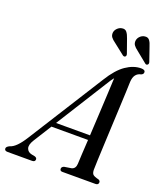

<svg xmlns="http://www.w3.org/2000/svg" viewBox="-203 -991 931 1094"><g transform="rotate(20 262.5 -443.5)"><path d="M91 -111Q71 -79 77.8 -58.8Q84.5 -38.5 109 -33.5L129 -29.5Q141.5 -25 141.5 -15.5Q141.5 0 122.5 0H-25.5Q-44.5 0 -44.5 -14.5Q-44.5 -26 -24 -35Q12.5 -45 57.5 -117L345.5 -573.5Q389.5 -645 435.5 -676.5Q481.5 -708 527.5 -708Q552 -708 552 -692.5Q552 -681 538.5 -675.5Q519 -672 507.2 -657Q495.5 -642 494 -613.5Q493.5 -594 491.8 -552.2Q490 -510.5 487.5 -455.5Q485 -400.5 482.2 -341.5Q479.5 -282.5 477 -228Q474.5 -173.5 472.8 -132.5Q471 -91.5 471 -74Q471 -55 478.2 -46Q485.5 -37 515 -30Q525.5 -25.5 525.5 -15.5Q525 0 507 0H306.5Q291.5 0 291.5 -14Q291.5 -25 305.5 -30.5L349.5 -37.5Q372.5 -43.5 374 -73.5Q374.5 -92.5 376.8 -131.8Q379 -171 382 -221H160ZM369 -554.5 177.5 -249.5H383.5Q387 -312 390.5 -379.8Q394 -447.5 397 -506.8Q400 -566 401.5 -602.5Q395 -594.5 387 -583Q379 -571.5 369 -554.5ZM529.5 -840 558 -757.5Q561 -746.5 555 -741.5Q547.5 -735 539.5 -741.5L472.5 -796Q458 -806.5 449.5 -818Q441 -829.5 443 -846Q445 -861 456.8 -872.5Q468.5 -884 484 -886Q503 -889 513 -876Q523 -863 529.5 -840ZM393 -840 422 -758Q425.5 -747.5 420 -741.5Q412.5 -735.5 404 -741.5L336.5 -794.5Q321.5 -805 312.8 -816.2Q304 -827.5 305.5 -844Q307 -858.5 318.8 -870.5Q330.5 -882.5 346 -885Q365 -888.5 375.2 -875.8Q385.5 -863 393 -840Z"/></g></svg>

Font: Fraunces 144pt S050
Style: Italic
Weight: 400
Italic angle: -16°
Version: Version 1.000; ttfautohint (v1.8.3)